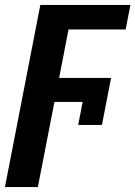

<svg xmlns="http://www.w3.org/2000/svg" viewBox="-41 -548 547 776"><path d="M275 -43 293 -136H179L112 208H-21L122 -528H486L467 -429H236L198 -233H408L371 -43Z"/></svg>

Font: Libra Sans Modern
Style: Bold Italic
Weight: 700
Italic angle: -12°
Foundry: Stefan Peev, Context Ltd
Version: Version 1.000